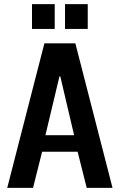

<svg xmlns="http://www.w3.org/2000/svg" viewBox="-20 -910 580 930"><path d="M15 0 195 -700H345L525 0H400L356 -175H184L140 0ZM200 -255H339L272 -540H268ZM295 -770V-890H405V-770ZM135 -770V-890H245V-770Z"/></svg>

Font: Cuprum
Style: Regular
Weight: 400
Designer: Jovanny Lemonad
Foundry: Jovanny Lemonad
Version: Version 3.000